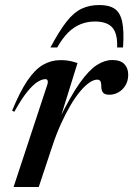

<svg xmlns="http://www.w3.org/2000/svg" viewBox="-20 -743 530 763"><path d="M169 -409.5Q171 -417 169.2 -422.8Q167.5 -428.5 160 -428.5Q147.5 -428.5 130 -418Q112.5 -407.5 89.5 -379.8Q66.5 -352 37 -299L28 -303Q59.5 -379.5 89.5 -423.5Q119.5 -467.5 151.5 -485.8Q183.5 -504 219.5 -504Q233.5 -504 244.5 -502.8Q255.5 -501.5 265.8 -499Q276 -496.5 288 -492.5L216.5 -262.5L214.5 -267.5Q260.5 -362 297 -413.2Q333.5 -464.5 364.8 -484.5Q396 -504.5 426 -504.5Q458.5 -504.5 474 -488.5Q489.5 -472.5 489.5 -446Q489.5 -422.5 479.2 -404.8Q469 -387 451.8 -376.8Q434.5 -366.5 414.5 -366.5Q397.5 -366.5 390.2 -374.2Q383 -382 382.5 -398.5Q382.5 -415.5 378.5 -421Q374.5 -426.5 366.5 -426.5Q352 -426.5 334.8 -414.5Q317.5 -402.5 298.2 -379.5Q279 -356.5 260 -324.2Q241 -292 222.8 -252Q204.5 -212 189 -165.5L134 0H34ZM357 -657.5Q327.5 -657.5 300.8 -647Q274 -636.5 251 -613.8Q228 -591 207.5 -554.5H180.5Q215.5 -620 244.2 -656.8Q273 -693.5 304 -708.2Q335 -723 375 -723Q413.5 -723 435.5 -708.2Q457.5 -693.5 465.5 -657Q473.5 -620.5 469 -554.5H445.5Q447.5 -610 426.2 -633.8Q405 -657.5 357 -657.5Z"/></svg>

Font: Newsreader 60pt Medium
Style: Italic
Weight: 500
Italic angle: -17°
Designer: Hugues Gentile
Foundry: Production Type
Version: Version 1.003